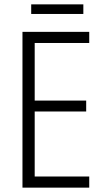

<svg xmlns="http://www.w3.org/2000/svg" viewBox="-20 -860 480 880"><path d="M389 0H83V-714H389V-663H139V-399H375V-349H139V-51H389ZM362 -840V-796H123V-840Z"/></svg>

Font: Noto Sans Telugu Condensed Light
Style: Regular
Weight: 300
Width: 3
Designer: Jelle Bosma - Monotype Design Team
Foundry: Monotype Imaging Inc.
Version: Version 2.005; ttfautohint (v1.8.4.7-5d5b)